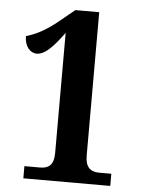

<svg xmlns="http://www.w3.org/2000/svg" viewBox="-52 -760 593 801"><g transform="rotate(5 244.5 -359.0)"><path d="M76 0H440V-51H389C352 -51 331 -70 331 -117V-718H231L170 -668C112 -620 70 -602 35 -592C35 -550 58 -523 86 -523C121 -523 156 -561 199 -620V-117C199 -63 174 -51 141 -51H76Z"/></g></svg>

Font: Noto Serif Myanmar Condensed
Style: Bold
Weight: 700
Width: 3
Designer: Ben Mitchell and the Monotype Design Team
Foundry: Monotype Imaging Inc.
Version: Version 2.106